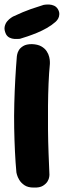

<svg xmlns="http://www.w3.org/2000/svg" viewBox="-28 -849 287 866"><path d="M124 -3Q98 -3 82.5 -13.5Q67 -24 59 -37.5Q51 -51 48.5 -61Q46 -71 46 -71Q42 -114 39.5 -165Q37 -216 36 -271Q35 -326 36.5 -382.5Q38 -439 41 -493Q44 -547 48 -595Q48 -595 49.5 -603.5Q51 -612 57 -622.5Q63 -633 77 -641.5Q91 -650 116 -650Q142 -649 158 -640Q174 -631 182.5 -618Q191 -605 194 -592Q197 -579 197 -570Q197 -561 197 -561Q193 -520 191 -472Q189 -424 188.5 -371.5Q188 -319 188.5 -265Q189 -211 191 -158.5Q193 -106 195 -60Q195 -60 194 -51Q193 -42 186.5 -31Q180 -20 165.5 -11Q151 -2 124 -3ZM62 -674Q62 -674 54.5 -673.5Q47 -673 36.5 -673.5Q26 -674 15.5 -679Q5 -684 -1 -695Q-10 -714 -7 -728.5Q-4 -743 4.5 -753Q13 -763 21.5 -768.5Q30 -774 30 -774Q79 -797 111 -808Q143 -819 169 -827Q169 -827 176.5 -828Q184 -829 194.5 -828.5Q205 -828 215.5 -823.5Q226 -819 233 -808Q240 -796 239.5 -785Q239 -774 235 -766.5Q231 -759 226.5 -754.5Q222 -750 222 -750Q205 -735 183 -722.5Q161 -710 139 -701Q117 -692 96.5 -685Q76 -678 62 -674Z"/></svg>

Font: Sour Gummy
Style: Bold
Weight: 700
Designer: Stefie Justprince
Foundry: Eifetstype
Version: Version 1.000